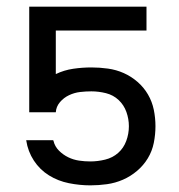

<svg xmlns="http://www.w3.org/2000/svg" viewBox="-20 -550 540 578"><path d="M252 8Q277 8 302 4.5Q327 1 350 -9Q373 -19 392.5 -35.5Q412 -52 425 -73.5Q438 -95 443 -120Q448 -145 448 -170Q448 -170 448 -170Q448 -170 448 -170Q448 -195 443 -219.5Q438 -244 425.5 -265.5Q413 -287 394 -303.5Q375 -320 352.5 -330Q330 -340 305 -343.5Q280 -347 255 -347Q228 -347 200.5 -343Q173 -339 148 -327V-458H421V-530H68V-212H148Q149 -229 160.5 -242.5Q172 -256 188 -263.5Q204 -271 221 -273Q238 -275 255 -275Q277 -275 299 -269.5Q321 -264 337 -249Q353 -234 360.5 -213Q368 -192 368 -170Q368 -170 368 -170Q368 -170 368 -170Q368 -147 360 -125.5Q352 -104 335.5 -89.5Q319 -75 296.5 -69.5Q274 -64 252 -64Q235 -64 218 -66.5Q201 -69 185.5 -76.5Q170 -84 157.5 -96.5Q145 -109 141 -126L140 -128H59V-127Q64 -94 82 -66.5Q100 -39 127.5 -22Q155 -5 187.5 1.5Q220 8 252 8Z"/></svg>

Font: Iosevka SS09
Style: Regular
Weight: 400
Monospace: yes
Designer: Belleve Invis
Foundry: Belleve Invis
Version: Version 5.2.1; ttfautohint (v1.8.3)